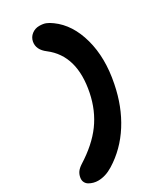

<svg xmlns="http://www.w3.org/2000/svg" viewBox="-315 -927 1066 1257"><g transform="rotate(-30 218.0 -298.5)"><path d="M36.1 236.8Q19.5 236.8 2.9 232.4Q-13.7 228 -28.8 219.5Q-43.9 210.9 -51.5 195.3Q-59.1 179.7 -55.2 159.2Q-51.3 137.7 -39.8 121.3Q-28.3 105 -3.9 88.9Q117.7 12.7 184.1 -78.1Q250.5 -168.9 274.9 -289.1Q326.7 -544.4 168.9 -665Q110.8 -708.5 121.1 -765.1Q127 -795.9 151.4 -814.9Q175.8 -834 208 -834Q236.8 -834 256.6 -826.4Q276.4 -818.8 300.8 -800.8Q400.9 -728.5 440.4 -583.3Q480 -438 443.8 -258.8Q413.6 -105 338.6 12.9Q263.7 130.9 149.9 201.2Q92.8 236.8 36.1 236.8Z"/></g></svg>

Font: Shantell Sans Bouncy
Style: Italic
Weight: 800
Italic angle: -11.31°
Designer: Stephen Nixon, Anya Danilova, Shantell Martin
Foundry: Arrow Type
Version: Version 1.006;[9816181b4]